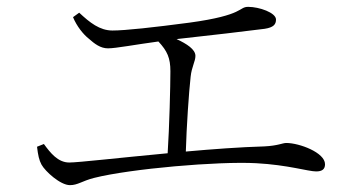

<svg xmlns="http://www.w3.org/2000/svg" viewBox="-20 -642 1040 560"><path d="M88 -214C91 -189 94 -175 101 -162C112 -142 156 -102 184 -102C207 -102 219 -114 254 -123C361 -150 617 -172 727 -166C820 -161 879 -142 902 -142C919 -142 928 -148 928 -163C928 -197 853 -225 815 -225C804 -225 791 -217 751 -215C681 -213 600 -207 522 -200C524 -272 531 -374 536 -418C539 -447 550 -463 550 -479C550 -498 525 -514 495 -528C578 -537 715 -553 752 -558C778 -562 785 -571 785 -585C785 -605 736 -622 704 -622C675 -622 694 -598 533 -576C427 -562 345 -553 308 -553C271 -553 242 -576 211 -605L193 -592C204 -565 223 -542 238 -530C256 -514 273 -501 295 -501C318 -501 375 -512 442 -521C468 -493 477 -473 477 -434C477 -392 474 -271 469 -195C330 -182 208 -168 182 -168C149 -168 127 -196 108 -222Z"/></svg>

Font: Noto Serif HK Light
Style: Regular
Weight: 300
Designer: Ryoko NISHIZUKA 西塚涼子 (kana & ideographs); Frank Grießhammer (Latin, Greek & Cyrillic); Wenlong ZHANG 张文龙 (bopomofo); San
Foundry: Adobe
Version: Version 2.001;hotconv 1.1.0;makeotfexe 2.6.0